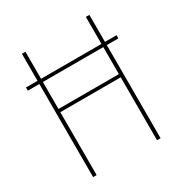

<svg xmlns="http://www.w3.org/2000/svg" viewBox="-171 -863 942 991"><g transform="rotate(-30 300.0 -367.5)"><path d="M99 0V-555H30V-574H99V-735H120V-574H480V-735H501V-574H570V-555H501V0H480V-375H120V0ZM120 -394H480V-555H120Z"/></g></svg>

Font: Iosevka Aile Thin
Style: Regular
Weight: 100
Designer: Belleve Invis
Foundry: Belleve Invis
Version: Version 31.1.0; ttfautohint (v1.8.4)